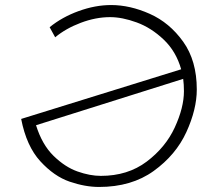

<svg xmlns="http://www.w3.org/2000/svg" viewBox="-20 -738 850 762"><path d="M421 -718Q496 -718 574.5 -683Q653 -648 707 -572.5Q761 -497 761 -383Q761 -304 719.5 -213.5Q678 -123 590 -59.5Q502 4 373 4Q318 4 256.5 -17Q195 -38 140 -98Q85 -158 64 -266L699 -463Q679 -534 629.5 -581Q580 -628 522.5 -649Q465 -670 417 -670Q360 -670 300.5 -647.5Q241 -625 199 -590L177 -630Q226 -670 292 -694Q358 -718 421 -718ZM380 -40Q487 -40 562 -96.5Q637 -153 673.5 -232Q710 -311 710 -376Q710 -403 707 -425L123 -241Q147 -164 192.5 -119.5Q238 -75 287.5 -57.5Q337 -40 380 -40Z"/></svg>

Font: Josefin Sans Light
Style: Italic
Weight: 300
Italic angle: -7°
Designer: Santiago Orozco
Foundry: Typemade
Version: Version 2.000